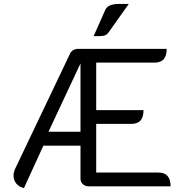

<svg xmlns="http://www.w3.org/2000/svg" viewBox="-20 -949 938 978"><path d="M336 -674Q348 -700 378 -700H829Q829 -665 814 -647.5Q799 -630 766 -630H470V-388H711Q711 -353 696 -335.5Q681 -318 648 -318H470V-70H787Q849 -70 849 0H431Q414 0 402 -11Q390 -22 390 -38V-207H201L102 9Q77 3 63 -14Q49 -31 49 -55Q49 -70 57 -89ZM390 -278V-626L227 -278ZM516 -898Q529 -929 587 -929H636L533 -784Q524 -771 510 -767.5Q496 -764 457 -765Z"/></svg>

Font: K2D Light
Style: Regular
Weight: 300
Designer: Katatrad Aksorn Co.,Ltd.
Foundry: Cadson Demak Co.,Ltd.
Version: Version 1.000; ttfautohint (v1.6)